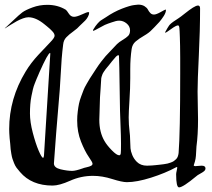

<svg xmlns="http://www.w3.org/2000/svg" viewBox="-27 -810 918 830"><path d="M488.3 -138.7Q494.1 -138.7 495.1 -147.5Q496.1 -156.2 496.1 -185.5V-191.4Q496.1 -218.8 493.7 -277.8Q491.2 -336.9 491.2 -369.1Q488.3 -567.4 487.3 -569.3Q486.3 -571.3 484.4 -571.3Q480.5 -571.3 474.6 -565.4Q468.8 -559.6 457 -544.9L446.3 -531.2Q443.4 -527.3 437.5 -520.5Q431.6 -513.7 429.2 -510.3Q426.8 -506.8 422.4 -500.5Q418 -494.1 416 -489.3Q414.1 -484.4 412.1 -478Q410.2 -471.7 410.2 -463.9Q409.2 -444.3 407.7 -423.8Q406.2 -403.3 405.3 -389.6Q404.3 -376 404.3 -357.4Q404.3 -345.7 403.3 -324.2Q402.3 -302.7 402.3 -292Q402.3 -238.3 424.8 -200.2Q435.5 -181.6 456.5 -160.2Q477.5 -138.7 488.3 -138.7ZM102.5 -319.3Q102.5 -283.2 114.7 -236.3Q127 -189.5 140.1 -158.7Q153.3 -127.9 159.2 -127.9Q162.1 -127.9 163.1 -137.7L190.4 -577.1Q190.4 -581.1 189.5 -581.1Q180.7 -581.1 143.6 -498Q143.6 -497.1 138.7 -486.3Q133.8 -475.6 131.3 -469.2Q128.9 -462.9 123.5 -449.7Q118.2 -436.5 115.2 -423.8Q112.3 -411.1 108.9 -394.5Q105.5 -377.9 104 -358.9Q102.5 -339.8 102.5 -319.3ZM844.7 -93.8Q861.3 -93.8 861.3 -82Q861.3 -75.2 855 -69.8Q848.6 -64.5 837.4 -58.6Q826.2 -52.7 821.3 -47.9Q763.7 0 747.1 0Q734.4 0 734.4 -56.6Q734.4 -61.5 736.8 -71.8Q739.3 -82 739.3 -85Q739.3 -87.9 737.3 -87.9Q735.4 -87.9 734.4 -86.9Q687.5 -61.5 626 -42Q564.5 -22.5 521.5 -22.5Q501 -22.5 458 -36.1Q415 -49.8 375 -49.8Q323.2 -49.8 276.4 -28.8Q229.5 -7.8 200.2 -7.8Q109.4 -7.8 59.6 -66.4Q50.8 -76.2 44.4 -85Q38.1 -93.8 33.7 -105Q29.3 -116.2 26.9 -123.5Q24.4 -130.9 22 -145Q19.5 -159.2 19 -165Q18.6 -170.9 17.1 -189Q15.6 -207 14.6 -212.9Q12.7 -236.3 12.7 -252Q12.7 -383.8 84 -501Q106.4 -538.1 138.7 -572.8Q170.9 -607.4 189.9 -627Q209 -646.5 209 -655.3Q209 -660.2 206.5 -665Q204.1 -669.9 197.8 -676.3Q191.4 -682.6 188.5 -685.5Q185.5 -688.5 175.8 -696.3Q166 -704.1 165 -705.1Q127.9 -735.4 95.7 -735.4Q85.9 -735.4 72.3 -730.5Q58.6 -725.6 45.4 -718.3Q32.2 -710.9 20.5 -703.6Q8.8 -696.3 1 -691.4L-6.8 -686.5Q-4.9 -689.5 0 -693.4Q5.9 -698.2 30.8 -722.2Q55.7 -746.1 69.3 -756.3Q83 -766.6 113.3 -777.8Q143.6 -789.1 177.7 -789.1Q222.7 -789.1 257.8 -767.6Q261.7 -764.6 270.5 -751Q279.3 -737.3 293 -737.3Q304.7 -737.3 327.1 -747.6Q349.6 -757.8 353.5 -757.8Q358.4 -757.8 358.4 -754.9Q358.4 -747.1 353 -737.3Q347.7 -727.5 341.3 -721.2Q335 -714.8 327.1 -707.5Q319.3 -700.2 318.4 -699.2Q308.6 -687.5 290 -674.3Q271.5 -661.1 259.8 -648.9Q248 -636.7 246.1 -618.2Q242.2 -587.9 239.7 -557.1Q237.3 -526.4 235.4 -488.3Q233.4 -450.2 231.4 -422.9L215.8 -234.4L206.1 -103.5Q206.1 -85 234.9 -78.1Q263.7 -71.3 285.2 -71.3Q299.8 -71.3 330.1 -82Q334 -84 347.2 -86.9Q360.4 -89.8 366.7 -93.3Q373 -96.7 373 -102.5Q373 -108.4 356.4 -132.3Q339.8 -156.2 323.2 -197.8Q306.6 -239.3 306.6 -289.1Q306.6 -308.6 309.1 -328.1Q311.5 -347.7 314.5 -361.8Q317.4 -376 324.2 -394Q331.1 -412.1 334.5 -421.4Q337.9 -430.7 348.1 -448.2Q358.4 -465.8 361.3 -470.7Q364.3 -475.6 376 -493.2Q387.7 -510.7 388.7 -512.7Q399.4 -529.3 411.1 -544.4Q422.9 -559.6 429.7 -567.4Q436.5 -575.2 454.1 -593.3Q471.7 -611.3 478.5 -619.1Q487.3 -627.9 502.9 -637.2Q518.6 -646.5 526.9 -654.8Q535.2 -663.1 535.2 -678.7Q535.2 -696.3 520.5 -708.5Q505.9 -720.7 488.3 -720.7Q481.4 -720.7 473.6 -718.8Q465.8 -716.8 456.1 -713.4Q446.3 -710 440.4 -708Q429.7 -705.1 404.8 -690.9Q379.9 -676.8 376 -676.8Q375 -676.8 375 -678.7Q375 -680.7 377 -683.6Q385.7 -698.2 394.5 -708Q403.3 -717.8 408.2 -721.2Q413.1 -724.6 430.7 -735.4Q464.8 -758.8 500 -772.5Q535.2 -786.1 552.7 -788.1L570.3 -790Q586.9 -790 597.7 -783.2Q608.4 -776.4 612.3 -768.6Q616.2 -760.7 622.6 -753.9Q628.9 -747.1 638.7 -747.1Q648.4 -747.1 667.5 -757.8Q686.5 -768.6 688.5 -768.6Q690.4 -768.6 690.4 -766.6Q690.4 -755.9 681.2 -741.2Q671.9 -726.6 662.1 -715.3Q652.3 -704.1 640.6 -692.4L628.9 -680.7Q617.2 -668 595.2 -655.3Q573.2 -642.6 559.1 -630.4Q544.9 -618.2 542 -597.7Q536.1 -557.6 536.1 -511.7V-471.7Q536.1 -429.7 532.7 -377Q529.3 -324.2 529.3 -302.7Q529.3 -271.5 533.2 -240.2Q535.2 -226.6 535.6 -204.1Q536.1 -181.6 537.1 -168.9Q538.1 -156.2 544.9 -139.6Q551.8 -123 564.5 -110.4Q581.1 -93.8 608.4 -93.8Q622.1 -93.8 629.9 -94.7Q634.8 -94.7 646.5 -96.2Q658.2 -97.7 664.1 -98.1Q669.9 -98.6 680.7 -100.1Q691.4 -101.6 697.3 -103Q703.1 -104.5 711.4 -107.4Q719.7 -110.4 724.6 -113.8Q729.5 -117.2 734.4 -122.1Q739.3 -127 741.7 -133.8Q744.1 -140.6 745.1 -148.4Q752 -234.4 752 -491.2Q752 -530.3 752 -560.1Q752 -589.8 751.5 -611.8Q751 -633.8 750.5 -648.9Q750 -664.1 749.5 -673.8Q749 -683.6 748.5 -689Q748 -694.3 746.6 -696.8Q745.1 -699.2 744.6 -699.7Q744.1 -700.2 742.2 -700.2Q734.4 -700.2 712.9 -684.6Q691.4 -668.9 688.5 -668.9Q686.5 -668.9 686.5 -670.9Q686.5 -671.9 687.5 -671.9Q687.5 -672.9 688.5 -673.8Q692.4 -681.6 696.8 -688.5Q701.2 -695.3 703.6 -699.2Q706.1 -703.1 712.9 -709Q719.7 -714.8 721.7 -715.8Q723.6 -716.8 733.4 -723.6Q743.2 -730.5 745.1 -731.4Q752.9 -736.3 772.5 -752Q792 -767.6 806.6 -776.9Q821.3 -786.1 829.1 -786.1Q837.9 -786.1 837.9 -773.4Q837.9 -677.7 832.5 -569.3Q827.1 -460.9 827.1 -414.1Q827.1 -391.6 828.1 -352.5Q829.1 -313.5 829.1 -294.9Q829.1 -226.6 822.3 -176.8Q821.3 -166 820.8 -150.9Q820.3 -135.7 818.4 -124Q816.4 -112.3 811.5 -98.6Q811.5 -97.7 810.5 -95.7Q810.5 -91.8 818.4 -91.8Q821.3 -91.8 830.6 -92.8Q839.8 -93.8 844.7 -93.8Z"/></svg>

Font: Isabella
Style: Medium
Weight: 500
Designer: John Stracke
Version: Version 001.202